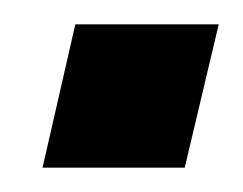

<svg xmlns="http://www.w3.org/2000/svg" viewBox="-20 -456 200 158"><path d="M15 -318 42 -436H160L132 -318Z"/></svg>

Font: Instrument Sans SemiCondensed Medium
Style: Italic
Weight: 500
Width: 4
Italic angle: -13°
Designer: Rodrigo Fuenzalida
Foundry: fragTYPE
Version: Version 1.000;gftools[0.9.28]